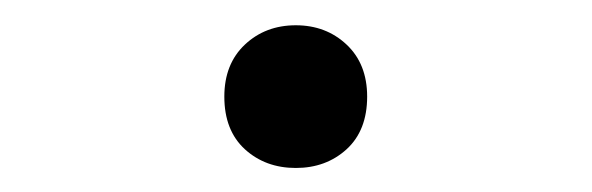

<svg xmlns="http://www.w3.org/2000/svg" viewBox="-20 -328 478 155"><path d="M276.4 -250Q276.4 -222.7 259.8 -207.5Q243.2 -192.4 218.8 -192.4Q194.3 -192.4 177.7 -207.5Q161.1 -222.7 161.1 -250Q161.1 -276.4 177.7 -292Q194.3 -307.6 218.8 -307.6Q243.2 -307.6 259.8 -292Q276.4 -276.4 276.4 -250Z"/></svg>

Font: Sudo Light
Style: Regular
Weight: 300
Monospace: yes
Designer: Jens Kutilek
Foundry: Jens Kutilek
Version: Version 0.040